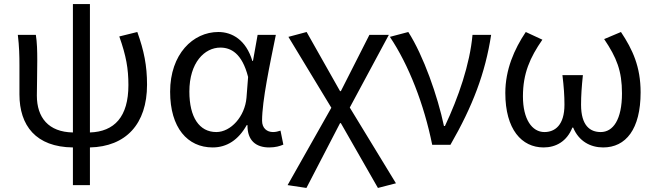

<svg xmlns="http://www.w3.org/2000/svg" viewBox="-20 -715 3240 948"><path d="M569 -535C603 -439 614 -376 614 -295C614 -138 545 -65 424 -61V-695H340V-61C219 -63 162 -135 162 -243C162 -278 164 -357 164 -416C164 -464 163 -505 157 -543H68C75 -486 76 -438 76 -394V-249C76 -95 157 11 340 13V199H424V13C601 9 706 -102 706 -297C706 -391 691 -465 658 -557Z M1030 13C1100 13 1157 -24 1198 -97H1202C1201 -21 1244 13 1309 13C1341 13 1363 6 1379 -1L1365 -70C1354 -66 1340 -63 1328 -63C1298 -63 1274 -82 1274 -119C1274 -218 1313 -400 1342 -543H1252L1229 -414H1226C1195 -518 1126 -557 1058 -557C933 -557 820 -448 820 -262C820 -84 906 13 1030 13ZM1048 -63C964 -63 915 -136 915 -263C915 -406 990 -480 1068 -480C1119 -480 1175 -453 1205 -335L1197 -232C1189 -140 1120 -63 1048 -63Z M1493 213 1659 -107H1663L1846 213L1935 190L1707 -184L1900 -543H1804L1663 -265H1659L1494 -557L1404 -533L1616 -183L1400 199Z M2114 0H2204C2314 -191 2376 -354 2405 -543H2313C2300 -397 2243 -233 2177 -93H2172C2141 -240 2071 -440 1996 -557L1905 -533C1998 -395 2074 -199 2114 0Z M2664 13C2725 13 2779 -17 2806 -85H2810C2838 -17 2896 13 2958 13C3070 13 3143 -77 3143 -259C3143 -385 3104 -470 3046 -557L2963 -522C3025 -430 3051 -365 3051 -254C3051 -124 3007 -63 2946 -63C2894 -63 2849 -94 2849 -198C2849 -243 2852 -286 2858 -344H2757C2764 -286 2767 -243 2767 -198C2767 -97 2720 -63 2668 -63C2607 -63 2562 -126 2562 -239C2562 -353 2597 -431 2658 -519L2576 -557C2519 -472 2475 -371 2475 -256C2475 -76 2556 13 2664 13Z"/></svg>

Font: Noto Sans Japanese Regular
Style: Regular
Weight: 400
Designer: Ryoko NISHIZUKA (kana & ideographs); Paul D. Hunt (Latin, Greek & Cyrillic); Wenlong ZHANG (bopomofo); Sandoll Communica
Foundry: Adobe Systems Incorporated
Version: Version 1.000;PS 1;hotconv 1.0.78;makeotf.lib2.5.61930